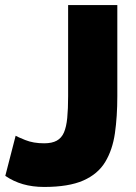

<svg xmlns="http://www.w3.org/2000/svg" viewBox="-20 -730 538 761"><path d="M42 -192Q48 -188 80 -175Q112 -162 155 -162Q186 -162 205 -172.5Q224 -183 233.5 -205Q243 -227 246.5 -262.5Q250 -298 250 -349V-710H445V-349Q445 -268 435.5 -202Q426 -136 397 -88Q368 -40 310 -14.5Q252 11 155 11Q109 11 71 0Q33 -11 1 -33Z"/></svg>

Font: Raleway Thin Black
Style: Regular
Weight: 900
Version: Version 4.026